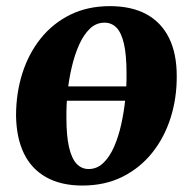

<svg xmlns="http://www.w3.org/2000/svg" viewBox="-20 -576 608 610"><path d="M401.5 -256H169.5L176.5 -301.5H406.5ZM329 -556.5Q398 -556.5 445.2 -530.8Q492.5 -505 517 -455.5Q541.5 -406 541.5 -335Q542 -264.5 522 -201.5Q502 -138.5 463.2 -90.2Q424.5 -42 368.8 -14.2Q313 13.5 241.5 13.5Q174 13.5 127 -12.8Q80 -39 56 -88.5Q32 -138 31 -208.5Q31 -280 51 -343Q71 -406 109.5 -454Q148 -502 203.2 -529.2Q258.5 -556.5 329 -556.5ZM312 -504Q285.5 -504 265.5 -484.8Q245.5 -465.5 231.2 -433.5Q217 -401.5 207.8 -362Q198.5 -322.5 194.5 -281Q190.5 -239.5 191 -202Q191 -143.5 199.5 -107.5Q208 -71.5 223.8 -55.2Q239.5 -39 261.5 -39Q288 -39 308 -58Q328 -77 342.2 -109.2Q356.5 -141.5 365.2 -181.2Q374 -221 378.2 -262.5Q382.5 -304 382 -342Q382 -401.5 373.8 -437Q365.5 -472.5 350 -488.2Q334.5 -504 312 -504Z"/></svg>

Font: Merriweather 48pt ExtraBold
Style: Italic
Weight: 800
Italic angle: -7.8°
Version: Version 2.101